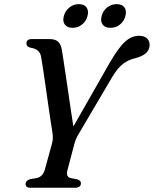

<svg xmlns="http://www.w3.org/2000/svg" viewBox="-20 -884 724 904"><path d="M361 -21.5Q361 0 332.5 0H122.5Q100.5 0 100.5 -18.5Q101 -34 122 -40.5L152 -45.5Q181.5 -51.5 191 -85L224.5 -207Q229 -223 228.8 -236.8Q228.5 -250.5 226 -266Q223 -281.5 217.8 -317.5Q212.5 -353.5 206 -398.8Q199.5 -444 193 -489.2Q186.5 -534.5 181.2 -569.5Q176 -604.5 173 -619Q166 -653 125.5 -659Q104.5 -663.5 104.5 -679Q104 -700 130 -700H213Q239.5 -700 252.8 -688.5Q266 -677 271 -651Q273.5 -636.5 278.2 -605Q283 -573.5 289.2 -532Q295.5 -490.5 302 -445.8Q308.5 -401 314.5 -360Q320.5 -319 325.5 -288.5L498 -591Q539.5 -662 570 -688.8Q600.5 -715.5 634.5 -715.5Q659.5 -715.5 672 -703.2Q684.5 -691 684.5 -673Q684.5 -626.5 615 -609.5Q585 -602.5 559.8 -583.8Q534.5 -565 507.5 -520L352 -256Q342.5 -240.5 337.8 -229.2Q333 -218 330 -206L297 -80.5Q289.5 -50.5 313.5 -45.5L344 -39.5Q361.5 -33.5 361 -21.5ZM321.5 -753Q296.5 -753 285.2 -768.5Q274 -784 280.5 -808.5Q287.5 -833.5 306.8 -849Q326 -864.5 351.5 -864.5Q376.5 -864.5 387.5 -849Q398.5 -833.5 392 -808.5Q385.5 -784 366.2 -768.5Q347 -753 321.5 -753ZM500 -753Q474.5 -753 463.2 -768.5Q452 -784 458.5 -808.5Q465 -833.5 484.5 -849Q504 -864.5 529.5 -864.5Q555 -864.5 566 -849Q577 -833.5 570.5 -808.5Q564 -784 544.8 -768.5Q525.5 -753 500 -753Z"/></svg>

Font: Fraunces 72pt Soft
Style: Italic
Weight: 400
Italic angle: -16°
Version: Version 1.000;[b76b70a41]